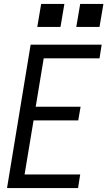

<svg xmlns="http://www.w3.org/2000/svg" viewBox="-20 -964 550 984"><path d="M16 0 137 -735H501L490 -665H204L163 -417H393L381 -347H152L106 -70H391L380 0ZM371 -826 391 -944H510L490 -826ZM171 -826 191 -944H310L290 -826Z"/></svg>

Font: Iosevka SS04 Oblique
Style: Regular
Weight: 400
Italic angle: -9°
Monospace: yes
Designer: Belleve Invis
Foundry: Belleve Invis
Version: Version 19.0.0; ttfautohint (v1.8.4)